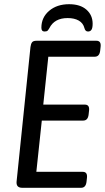

<svg xmlns="http://www.w3.org/2000/svg" viewBox="-20 -894 499 914"><path d="M86 0Q56 0 59 -30L125 -670Q127 -685 132.5 -692.5Q138 -700 154 -700H439Q462 -700 459 -672L457 -654Q454 -624 431 -624H210L186 -396H384Q407 -396 404 -368L402 -350Q399 -320 376 -320H179L153 -76H374Q397 -76 394 -48L392 -30Q389 0 366 0ZM192 -744Q177 -744 177 -762Q177 -811 214 -842.5Q251 -874 309 -874Q362 -874 391.5 -848Q421 -822 421 -781Q421 -761 415.5 -752.5Q410 -744 399 -744Q386 -744 382 -760Q376 -784 355 -796Q334 -808 302 -808Q239 -808 215 -760Q211 -753 207 -748.5Q203 -744 192 -744Z"/></svg>

Font: Asap Condensed Condensed Regular
Style: Italic
Weight: 400
Width: 3
Italic angle: -6°
Designer: Pablo Cosgaya
Foundry: Omnibus-Type
Version: Version 3.001; ttfautohint (v1.8.4.7-5d5b)